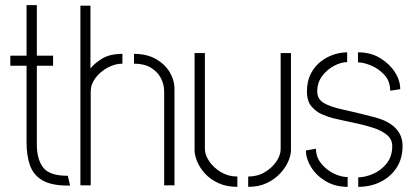

<svg xmlns="http://www.w3.org/2000/svg" viewBox="-20 -720 1602 745"><path d="M237 0Q176 -1 142.5 -21.5Q109 -42 96 -79.5Q83 -117 83 -168V-465H20V-504H83V-700H123V-504H186V-465H123V-159Q123 -102 147.5 -70Q172 -38 242 -38H243L252 0Z M292 -1V-698H331V-454Q344 -472 374.5 -491.5Q405 -511 455 -511V-473Q426 -473 397.5 -457.5Q369 -442 350.5 -417.5Q332 -393 332 -365V-1ZM617 -1V-365Q617 -392 604.5 -416.5Q592 -441 566 -457Q540 -473 500 -473V-511Q550 -511 585 -491Q620 -471 638.5 -440Q657 -409 657 -374V-1Z M943 5V-35Q979 -35 1007.5 -52Q1036 -69 1052.5 -93.5Q1069 -118 1069 -142V-514H1109V-137Q1109 -119 1099 -95Q1089 -71 1068 -48Q1047 -25 1016 -10Q985 5 943 5ZM901 5Q859 5 827.5 -9.5Q796 -24 775.5 -46.5Q755 -69 745 -93.5Q735 -118 735 -137V-514H775V-142Q775 -119 792 -94Q809 -69 837.5 -52Q866 -35 901 -35Z M1370 5V-32Q1397 -32 1428 -45.5Q1459 -59 1480.5 -86Q1502 -113 1502 -153Q1502 -179 1482 -196Q1462 -213 1428.5 -224Q1395 -235 1353.5 -243.5Q1312 -252 1270 -262Q1255 -266 1231.5 -275.5Q1208 -285 1189.5 -306Q1171 -327 1171 -365Q1171 -405 1186 -434Q1201 -463 1225 -481.5Q1249 -500 1276 -508.5Q1303 -517 1327 -517V-479Q1304 -479 1277 -465Q1250 -451 1230.5 -425.5Q1211 -400 1211 -365Q1211 -335 1237 -320Q1263 -305 1312 -294.5Q1361 -284 1430 -266Q1442 -263 1460.5 -256.5Q1479 -250 1498 -237Q1517 -224 1529.5 -203.5Q1542 -183 1542 -153Q1542 -105 1519 -69.5Q1496 -34 1457 -14.5Q1418 5 1370 5ZM1329 5Q1281 5 1244.5 -16.5Q1208 -38 1187.5 -71Q1167 -104 1167 -136L1206 -143Q1206 -111 1226 -86Q1246 -61 1274.5 -47Q1303 -33 1329 -33ZM1494 -368Q1494 -405 1471.5 -429.5Q1449 -454 1419.5 -466Q1390 -478 1369 -478V-517Q1418 -517 1454.5 -495Q1491 -473 1512 -440.5Q1533 -408 1533 -374Z"/></svg>

Font: Stick No Bills ExtraLight ExtraLight
Style: Regular
Weight: 250
Version: Version 2.000